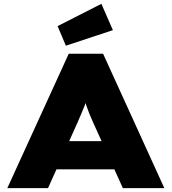

<svg xmlns="http://www.w3.org/2000/svg" viewBox="-20 -980 894 1000"><path d="M18 0 338 -700H517L836 0H620L466 -340Q454 -366 445.5 -387.5Q437 -409 430.5 -428Q424 -447 418 -467Q412 -487 406 -510H445Q439 -486 433 -466Q427 -446 419.5 -426.5Q412 -407 403 -386.5Q394 -366 383 -340L230 0ZM174 -98 238 -245H618L659 -98ZM323 -742 280 -844 508 -960 568 -823Z"/></svg>

Font: Lexend Giga Black
Style: Regular
Weight: 900
Designer: Bonnie Shaver-Troup, Thomas Jockin
Foundry: Lexend
Version: Version 1.007